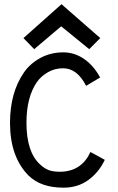

<svg xmlns="http://www.w3.org/2000/svg" viewBox="-20 -885 558 907"><path d="M270.5 -865.2 453.6 -705.1 401.4 -652.8 269 -760.7 141.6 -652.8 90.8 -705.1ZM277.8 -562.5Q238.8 -562.5 206.5 -543.9Q174.3 -525.4 154.8 -498Q105 -426.3 105 -305.2Q105 -168 168 -109.4Q189.9 -88.9 210.4 -81.3Q231 -73.7 261.7 -73.7H268.6Q366.2 -77.1 407.2 -167L475.1 -129.9Q446.3 -69.8 396.7 -34.2Q347.2 1.5 280.8 1.5H279.3Q173.3 1.5 114.7 -55.7Q27.3 -144.5 27.3 -304.2Q27.3 -446.8 92.3 -541.5Q120.6 -583.5 169.7 -610.6Q218.8 -637.7 279.3 -637.7Q331.1 -637.7 376.2 -607.2Q421.4 -576.7 453.1 -519L386.7 -479.5Q344.7 -562.5 277.8 -562.5Z"/></svg>

Font: FantasqueSansM Nerd Font
Style: Regular
Weight: 400
Monospace: yes
Designer: Jany Belluz
Version: Version 1.8.0 ; ttfautohint (v1.8.2);Nerd Fonts 3.4.0